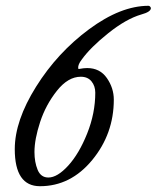

<svg xmlns="http://www.w3.org/2000/svg" viewBox="-20 -628 541 663"><path d="M31 -113Q31 -211 104.5 -328.5Q178 -446 287.5 -527Q397 -608 493 -608Q496 -608 498.5 -605Q501 -602 501 -600Q501 -587 468 -578Q416 -563 354 -513.5Q292 -464 262 -422Q249 -405 250 -393Q250 -389 254 -390Q269 -393 281 -393Q325 -393 349 -358.5Q373 -324 373 -284Q373 -166 298.5 -75.5Q224 15 118 15Q31 15 31 -113ZM259 -363Q215 -363 176.5 -314.5Q138 -266 118.5 -206.5Q99 -147 99 -103Q99 -68 110 -41.5Q121 -15 147 -15Q178 -15 215.5 -56Q253 -97 281 -167Q309 -237 309 -308Q309 -331 296 -347Q283 -363 259 -363Z"/></svg>

Font: EB Garamond 12
Style: Italic
Weight: 400
Italic angle: -17°
Version: Version 0.016; ttfautohint (v1.8.4)